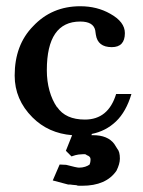

<svg xmlns="http://www.w3.org/2000/svg" viewBox="-20 -433 459 615"><path d="M401 -132Q384 -75 351.5 -44Q319 -13 274 -4Q274 -2 273 0H278Q325 0 346 28L356 44Q364 53 364 75Q364 92 353 114Q320 162 243 162Q239 162 234.5 162Q230 162 226 161H227Q225 160 223 160Q220 160 217 159.5Q214 159 212 159Q207 158 204 158Q201 158 198 158L149 145L171 94L192 95Q226 104 233 104Q244 104 253 101Q262 98 267 94Q268 92 269 87.5Q270 83 270 77Q270 68 258 64Q255 61 252 61Q249 61 245 61Q240 61 231.5 62Q223 63 209 68L191 50L211 0Q135 -6 84 -57Q27 -114 27 -191Q27 -289 86 -349Q146 -413 237 -413Q291 -413 333 -389Q380 -363 380 -327Q380 -282 338 -282Q293 -282 287 -322L285 -336Q279 -364 237 -364Q130 -364 130 -208Q130 -173 138.5 -142.5Q147 -112 163 -89V-90Q190 -50 252 -50Q327 -50 352 -132Z"/></svg>

Font: New Athena Unicode
Style: Bold
Weight: 700
Designer: J. Rusten 1997; rev. by R. Hancock 2001, 2002, rev. by D. Mastronarde 2002-2021
Foundry: Society for Classical Studies (formerly American Philological Association)
Version: Version 5.008